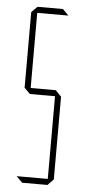

<svg xmlns="http://www.w3.org/2000/svg" viewBox="-52 -730 336 761"><g transform="rotate(5 116.5 -350.0)"><path d="M67 -676V-700H167L190 -677V-676ZM66 0 43 -23V-24H166V0ZM66 -353 43 -376V-377H166V-353ZM43 -377V-677L66 -700H67V-377ZM166 0V-377H167L190 -353V-24L167 0Z"/></g></svg>

Font: Foldit Thin
Style: Regular
Weight: 100
Designer: Sophia Tai
Foundry: Sophia Tai
Version: Version 1.003